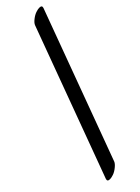

<svg xmlns="http://www.w3.org/2000/svg" viewBox="-234 -861 669 917"><g transform="rotate(-30 100.5 -402.0)"><path d="M184 -841Q202 -846 201 -830L127 -26Q126 -15 114 1.5Q102 18 89 26.5Q76 35 68 37Q50 42 51 26L125 -778Q126 -790 138 -806Q150 -822 163 -830.5Q176 -839 184 -841Z"/></g></svg>

Font: Kavivanar
Style: Regular
Weight: 400
Designer: Tharique Azeez
Foundry: Tharique Azeez
Version: Version 1.88